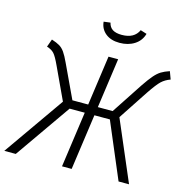

<svg xmlns="http://www.w3.org/2000/svg" viewBox="-143 -998 1075 1115"><g transform="rotate(15 395.0 -441.0)"><path d="M808 -650Q777 -639 755.5 -619Q734 -599 695 -541L577 -362L732 0H669L527 -335H434L387 0H329L376 -335H285L51 0H-18L237 -364L147 -557Q124 -607 109 -623.5Q94 -640 65 -649L82 -696Q113 -686 130.5 -675.5Q148 -665 162 -645Q176 -625 194 -586L288 -386H383L425 -685H483L441 -386H530L653 -573Q682 -616 702 -639Q722 -662 741.5 -674Q761 -686 791 -696ZM345 -874 385 -879Q391 -852 411 -839.5Q431 -827 466 -827Q541 -827 566 -882L604 -870Q592 -827 554.5 -803Q517 -779 465 -779Q413 -779 381 -805Q349 -831 345 -874Z"/></g></svg>

Font: Fira Sans Light
Style: Italic
Weight: 300
Italic angle: -8°
Designer: bBox Type GmbH & Carrois Corporate GbR & Edenspiekermann AG
Foundry: bBox Type GmbH & Carrois Corporate GbR & Edenspiekermann AG
Version: Version 4.301